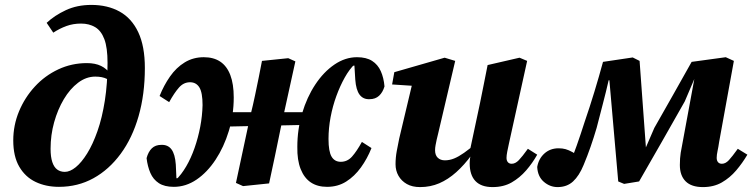

<svg xmlns="http://www.w3.org/2000/svg" viewBox="-20 -747 3068 782"><path d="M220 14Q167 14 125 -6Q83 -26 58.5 -68Q34 -110 34 -175Q34 -237 57.5 -293.5Q81 -350 122 -394.5Q163 -439 217.5 -464.5Q272 -490 334 -490Q368 -490 391.5 -478.5Q415 -467 428 -447L459 -446L445 -399Q434 -416 415.5 -425.5Q397 -435 368 -435Q331 -435 298 -410Q265 -385 240 -343Q215 -301 200.5 -249Q186 -197 186 -141Q186 -108 193 -87Q200 -66 213 -56.5Q226 -47 244 -47Q265 -47 288.5 -66Q312 -85 335 -122Q358 -159 377 -213Q396 -267 407 -337Q418 -407 418 -491Q418 -553 405 -587.5Q392 -622 367.5 -636.5Q343 -651 310 -651Q278 -651 250.5 -641Q223 -631 197 -614L170 -654Q202 -684 248 -705.5Q294 -727 352 -727Q418 -727 467 -700Q516 -673 543 -616Q570 -559 570 -470Q570 -363 544.5 -274Q519 -185 471.5 -120.5Q424 -56 360.5 -21Q297 14 220 14Z M688 14Q650 14 627 -1Q604 -16 592.5 -42.5Q581 -69 577 -103Q584 -129 598.5 -143Q613 -157 637 -157Q664 -158 678.5 -138.5Q693 -119 696 -77L699 -12L685 -20L713 -22L696 -14Q719 -36 738.5 -69.5Q758 -103 772.5 -144.5Q787 -186 795.5 -230.5Q804 -275 805 -319Q805 -370 792 -391Q779 -412 754 -412Q728 -412 709 -390.5Q690 -369 669 -331L630 -356Q647 -399 672.5 -435.5Q698 -472 732.5 -493Q767 -514 810 -514Q850 -514 877 -496Q904 -478 918 -441.5Q932 -405 932 -350Q932 -279 912 -213.5Q892 -148 858 -96.5Q824 -45 780.5 -15.5Q737 14 688 14ZM881 -231V-290H1255V-239ZM970 11 941 -2 999 -273Q1011 -321 1019 -360Q1027 -399 1034 -432.5Q1041 -466 1047 -499L1154 -510L1183 -497L1123 -224Q1112 -168 1100 -112.5Q1088 -57 1076 0ZM1312 14Q1273 14 1246 -4Q1219 -22 1204.5 -58.5Q1190 -95 1191 -149Q1191 -220 1210.5 -285.5Q1230 -351 1264 -402.5Q1298 -454 1342 -484Q1386 -514 1434 -514Q1472 -514 1495.5 -499Q1519 -484 1531 -457Q1543 -430 1546 -395Q1539 -371 1524 -357Q1509 -343 1485 -343Q1459 -342 1444.5 -361.5Q1430 -381 1427 -423L1423 -488L1433 -481L1408 -478L1425 -486Q1403 -465 1384 -431Q1365 -397 1350 -356Q1335 -315 1326.5 -270Q1318 -225 1318 -181Q1318 -130 1330.5 -109Q1343 -88 1368 -88Q1395 -88 1414 -109.5Q1433 -131 1454 -169L1493 -144Q1476 -101 1450 -65Q1424 -29 1390 -7.5Q1356 14 1312 14Z M1691 15Q1659 15 1637 2.5Q1615 -10 1603 -31Q1591 -52 1591 -78Q1591 -105 1596 -132Q1601 -159 1606 -183L1664 -427L1700 -395L1577 -403L1586 -453L1791 -512L1834 -499L1765 -205Q1761 -190 1758.5 -178Q1756 -166 1754 -155.5Q1752 -145 1752 -135Q1752 -115 1763 -104.5Q1774 -94 1792 -94Q1811 -94 1829.5 -101.5Q1848 -109 1870 -124.5Q1892 -140 1919 -163L1928 -116H1901Q1871 -75 1838 -45.5Q1805 -16 1769 -0.5Q1733 15 1691 15ZM1986 15Q1940 15 1916.5 -9.5Q1893 -34 1893 -82Q1893 -92 1894.5 -102.5Q1896 -113 1899 -125H1892L1935 -327Q1943 -366 1950.5 -404Q1958 -442 1966 -482L2096 -512L2127 -499L2053 -163Q2049 -145 2046 -129.5Q2043 -114 2043 -104Q2043 -93 2048.5 -86.5Q2054 -80 2064 -80Q2079 -80 2093 -94.5Q2107 -109 2130 -141L2168 -117Q2149 -83 2123 -53Q2097 -23 2064 -4Q2031 15 1986 15Z M2251 15Q2220 15 2195 -6.5Q2170 -28 2168 -67Q2174 -101 2197.5 -122Q2221 -143 2255 -143Q2271 -143 2283.5 -139.5Q2296 -136 2311.5 -127.5Q2327 -119 2351 -103L2317 -54L2297 -71Q2305 -90 2313 -111Q2321 -132 2329 -154.5Q2337 -177 2345 -201Q2353 -225 2361 -250Q2382 -311 2401 -373.5Q2420 -436 2436 -495L2557 -513L2585 -499L2612 -129H2603L2645 -226Q2682 -291 2720.5 -359Q2759 -427 2797 -495L2936 -514L2969 -499L2909 -169Q2906 -148 2902.5 -132Q2899 -116 2899 -104Q2899 -93 2904.5 -86.5Q2910 -80 2920 -80Q2935 -80 2948.5 -94.5Q2962 -109 2985 -141L3024 -117Q3004 -83 2978.5 -53Q2953 -23 2920 -4Q2887 15 2843 15Q2796 15 2772.5 -8.5Q2749 -32 2749 -75Q2749 -103 2752.5 -125Q2756 -147 2761 -171L2816 -469L2843 -430H2810L2769 -334Q2723 -252 2676.5 -171Q2630 -90 2583 -8L2522 2L2498 -8L2462 -420H2459Q2448 -372 2435 -322.5Q2422 -273 2410 -226Q2404 -206 2398 -187Q2392 -168 2385.5 -149.5Q2379 -131 2372 -112.5Q2365 -94 2357 -75Q2339 -31 2314 -8Q2289 15 2251 15Z"/></svg>

Font: Source Serif 4
Style: Bold Italic
Weight: 700
Italic angle: -12°
Designer: Frank Grießhammer
Foundry: Adobe Systems Incorporated
Version: Version 4.004;hotconv 1.0.116;makeotfexe 2.5.65601